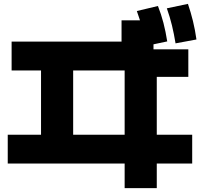

<svg xmlns="http://www.w3.org/2000/svg" viewBox="-20 -875 1040 992"><path d="M624 97V-30H20V-179H192V-511H40V-660H608V-770H773V-620H953V-478H790V-179H973V-30H790V97ZM358 -179H624V-511H358ZM735 -638Q726 -687 714.5 -730.5Q703 -774 687 -818L796 -844Q813 -801 824.5 -756.5Q836 -712 844 -661ZM887 -651Q879 -700 868.5 -743.5Q858 -787 842 -832L951 -855Q966 -811 977 -766Q988 -721 995 -671Z"/></svg>

Font: M PLUS 1 ExtraBold
Style: Regular
Weight: 800
Designer: Coji Morishita
Foundry: UNDERFOREST DESIGN
Version: Version 1.001